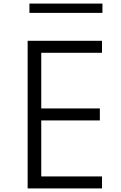

<svg xmlns="http://www.w3.org/2000/svg" viewBox="-20 -1053 678 1073"><path d="M134.5 0H550V-67H210.5V-380H538V-447H210.5V-758H550V-825H134.5ZM144.5 -981H552.5V-1033H144.5Z"/></svg>

Font: Spartan
Style: Regular
Weight: 400
Designer: Matt Bailey, Mirko Velimirovic
Foundry: Matt Bailey
Version: Version 1.003; ttfautohint (v1.8.3)